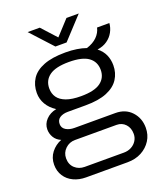

<svg xmlns="http://www.w3.org/2000/svg" viewBox="-163 -827 938 1115"><g transform="rotate(-20 306.5 -269.5)"><path d="M173 185Q131 185 97 169Q63 153 43.5 123Q24 93 24 53Q24 10 49 -22Q74 -54 112 -69Q84 -81 70.5 -104Q57 -127 57 -153Q57 -187 81.5 -213Q106 -239 146 -247Q110 -270 91 -302.5Q72 -335 72 -373Q72 -422 96.5 -459.5Q121 -497 173.5 -517.5Q226 -538 308 -538Q346 -538 378 -533Q410 -528 435 -519Q476 -532 500 -556Q524 -580 531 -611H607Q605 -583 591 -557Q577 -531 551.5 -513Q526 -495 490 -490Q519 -467 532 -437.5Q545 -408 545 -373Q545 -326 521 -288.5Q497 -251 446 -230Q395 -209 314 -209H204Q174 -209 154.5 -196.5Q135 -184 135 -158Q135 -134 156 -121Q177 -108 209 -108H461Q523 -108 560.5 -67.5Q598 -27 598 32Q598 76 576 110.5Q554 145 516.5 165Q479 185 430 185ZM187 125H429Q455 125 475.5 114Q496 103 508 84Q520 65 520 42Q520 5 498.5 -18Q477 -41 444 -41H187Q152 -41 127 -17Q102 7 102 42Q102 80 126.5 102.5Q151 125 187 125ZM308 -268Q391 -268 429 -296Q467 -324 467 -373Q467 -423 429 -451Q391 -479 308 -479Q226 -479 187.5 -451Q149 -423 149 -373Q149 -341 165.5 -317.5Q182 -294 217 -281Q252 -268 308 -268ZM143 -724H218L319 -613H281L383 -724H459L335 -590H266Z"/></g></svg>

Font: Archivo SemiExpanded Light
Style: Regular
Weight: 300
Width: 6
Designer: Hector Gatti
Foundry: Omnibus-Type
Version: Version 2.001